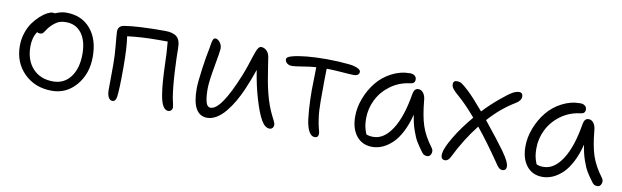

<svg xmlns="http://www.w3.org/2000/svg" viewBox="-38 -853 3959 1223"><g transform="rotate(10 1941.5 -242.0)"><path d="M311 12.2Q201.7 12.2 131.3 -57.6Q61 -127.4 61 -235.8Q61 -279.3 74.7 -319.8Q88.4 -360.4 108.9 -388.2Q129.4 -416 153.1 -437.3Q176.8 -458.5 197.3 -468.8Q217.8 -479 231 -479Q238.3 -479 244.1 -477.1Q284.2 -494.1 316.9 -494.1Q415.5 -494.1 473.1 -427.2Q530.8 -360.4 530.8 -246.1Q530.8 -135.7 467.8 -61.8Q404.8 12.2 311 12.2ZM127.9 -243.2Q127.9 -153.8 176.8 -100.8Q225.6 -47.9 308.1 -47.9Q379.4 -47.9 421.1 -103.3Q462.9 -158.7 462.9 -252Q462.9 -336.9 426.3 -385.5Q389.6 -434.1 325.2 -434.1Q293.9 -434.1 273.4 -423.6Q252.9 -413.1 230 -390.1Q217.8 -377.9 208 -362.3Q198.2 -346.7 191.9 -340.3Q185.5 -334 173.8 -334Q160.6 -334 154.8 -339.8Q127.9 -300.8 127.9 -243.2Z M1063 9.8Q1022 9.8 1006.8 -89.8Q1001 -125.5 997.6 -172.4Q994.1 -219.2 992.2 -279.5Q990.2 -339.8 989.7 -346.2Q987.3 -383.8 983.9 -424.8H922.9Q815.4 -424.8 723.6 -413.1Q734.9 -341.8 734.9 -214.8Q734.9 -68.8 728 -22Q723.1 8.8 702.6 8.8Q686 8.8 676.5 -9Q667 -26.9 667 -56.2Q667 -76.7 667.5 -136.2Q668 -195.8 668 -222.2Q668 -281.7 661.4 -347.4Q654.8 -413.1 654.8 -432.1Q654.8 -469.2 694.8 -475.1Q776.4 -488.8 957 -488.8Q1007.3 -488.8 1032 -468Q1056.6 -447.3 1056.6 -395Q1056.6 -336.4 1061.5 -244.1Q1066.4 -151.9 1077.6 -79.1Q1079.1 -71.8 1084.5 -48.3Q1089.8 -24.9 1089.8 -16.1Q1089.8 -5.9 1082.5 2Q1075.2 9.8 1063 9.8Z M1315.4 9.8Q1217.8 9.8 1217.8 -161.1Q1217.8 -202.1 1230 -290Q1242.2 -377.9 1252.4 -423.8Q1253.4 -429.7 1254.9 -438.2Q1256.3 -446.8 1257.1 -451.7Q1257.8 -456.5 1259 -463.1Q1260.3 -469.7 1261.2 -473.4Q1262.2 -477.1 1263.7 -481.4Q1265.1 -485.8 1266.6 -488.3Q1268.1 -490.7 1270 -492.9Q1272 -495.1 1274.4 -496.1Q1276.9 -497.1 1279.8 -497.1Q1295.4 -497.1 1309.6 -479.5Q1323.7 -461.9 1323.7 -438Q1323.7 -423.3 1305.2 -320.8Q1286.6 -218.3 1286.6 -173.8Q1286.6 -121.1 1294.7 -89.1Q1302.7 -57.1 1325.7 -57.1Q1393.1 -57.1 1489.7 -295.9Q1502 -326.2 1513.7 -360.8Q1525.4 -395.5 1532 -417Q1538.6 -438.5 1545.9 -457.5Q1553.2 -476.6 1560.8 -485.4Q1568.4 -494.1 1577.6 -494.1Q1596.2 -494.1 1611.8 -479.5Q1627.4 -464.8 1631.8 -439Q1633.8 -427.2 1641.4 -377.2Q1648.9 -327.1 1656 -288.1Q1663.1 -249 1671.4 -215.8Q1681.6 -173.8 1695.3 -136.7Q1709 -99.6 1719.5 -79.6Q1730 -59.6 1737.3 -43.7Q1744.6 -27.8 1744.6 -21Q1744.6 -7.3 1737.3 0.7Q1730 8.8 1718.8 8.8Q1688.5 8.8 1664.1 -33.7Q1639.6 -76.2 1614.7 -160.2Q1589.8 -241.7 1573.7 -345.2Q1552.7 -282.7 1522.5 -211.9Q1502.9 -167.5 1481 -129.6Q1459 -91.8 1432.6 -59.6Q1406.2 -27.3 1376 -8.8Q1345.7 9.8 1315.4 9.8Z M2012.2 12.2Q1975.1 12.2 1958 -58.1Q1950.7 -86.9 1946 -150.9Q1941.4 -214.8 1941.4 -277.8Q1941.4 -314 1944.3 -428.2Q1902.3 -425.3 1855.7 -417.2Q1809.1 -409.2 1790 -409.2Q1770 -409.2 1757.6 -419.7Q1745.1 -430.2 1745.1 -444.8Q1745.1 -460.4 1779.3 -469.2Q1856.4 -490.2 2002.4 -490.2Q2075.7 -490.2 2146 -482.9Q2180.2 -479.5 2201.7 -469.5Q2223.1 -459.5 2223.1 -448.2Q2223.1 -420.9 2187 -420.9Q2167 -420.9 2109.1 -425.5Q2051.3 -430.2 2017.1 -430.2H2011.2Q2009.3 -376 2009.3 -222.2Q2009.3 -157.2 2015.9 -111.6Q2022.5 -65.9 2028.8 -44.2Q2035.2 -22.5 2035.2 -15.1Q2035.2 12.2 2012.2 12.2Z M2382.8 9.8Q2317.9 9.8 2280.3 -37.1Q2242.7 -84 2242.7 -163.1Q2242.7 -221.7 2265.4 -281Q2288.1 -340.3 2326.4 -387.7Q2364.7 -435.1 2421.1 -464.6Q2477.5 -494.1 2539.6 -494.1Q2558.1 -494.1 2569.8 -485.1Q2581.5 -476.1 2581.5 -460Q2581.5 -434.1 2551.8 -431.2Q2481.4 -422.9 2426.3 -382.6Q2371.1 -342.3 2342.3 -284.4Q2313.5 -226.6 2313.5 -163.1Q2313.5 -133.8 2317.4 -112.3Q2321.3 -90.8 2332.5 -63Q2348.1 -54.2 2378.4 -54.2Q2447.3 -54.2 2499.8 -135.3Q2552.2 -216.3 2576.7 -367.2Q2583 -403.8 2609.9 -403.8Q2629.4 -403.8 2642.6 -385.7Q2655.8 -367.7 2657.7 -337.9Q2666.5 -240.2 2687 -178.2Q2707.5 -116.2 2756.8 -50.8Q2770 -33.7 2762.9 -13.4Q2755.9 6.8 2737.8 6.8Q2724.6 6.8 2716.6 2Q2708.5 -2.9 2700.7 -14.2Q2676.3 -47.4 2661.6 -71.5Q2647 -95.7 2631.6 -139.9Q2616.2 -184.1 2608.4 -238.8Q2592.3 -173.8 2566.7 -124.5Q2541 -75.2 2510.5 -46.6Q2480 -18.1 2448 -4.2Q2416 9.8 2382.8 9.8Z M2855 13.2Q2823.7 13.2 2829.1 -27.8Q2833 -62.5 2876.2 -135.3Q2919.4 -208 2984.9 -285.2Q2917.5 -363.8 2869.1 -404.8Q2842.8 -426.8 2830.8 -442.1Q2818.8 -457.5 2818.8 -473.1Q2818.8 -496.1 2843.3 -496.1Q2861.3 -496.1 2875.5 -486.8Q2889.6 -477.5 2922.9 -446.8Q2955.1 -417 3026.9 -333Q3073.7 -383.3 3127.9 -428.2Q3178.7 -470.7 3202.4 -483.9Q3226.1 -497.1 3245.1 -497.1Q3269 -497.1 3269 -470.2Q3269 -446.3 3236.8 -425.8Q3144.5 -370.6 3067.9 -284.2Q3165 -163.6 3202.1 -111.8Q3230 -71.8 3240 -50.8Q3250 -29.8 3250 -15.1Q3250 -2.9 3243.4 4.2Q3236.8 11.2 3225.1 11.2Q3212.9 11.2 3202.9 2.9Q3192.9 -5.4 3178.2 -28.8Q3095.7 -149.4 3025.9 -234.9Q2948.7 -136.7 2889.2 -16.1Q2882.8 -2 2873.5 5.6Q2864.3 13.2 2855 13.2Z M3483.9 9.8Q3418.9 9.8 3381.3 -37.1Q3343.8 -84 3343.8 -163.1Q3343.8 -221.7 3366.5 -281Q3389.2 -340.3 3427.5 -387.7Q3465.8 -435.1 3522.2 -464.6Q3578.6 -494.1 3640.6 -494.1Q3659.2 -494.1 3670.9 -485.1Q3682.6 -476.1 3682.6 -460Q3682.6 -434.1 3652.8 -431.2Q3582.5 -422.9 3527.3 -382.6Q3472.2 -342.3 3443.4 -284.4Q3414.6 -226.6 3414.6 -163.1Q3414.6 -133.8 3418.5 -112.3Q3422.4 -90.8 3433.6 -63Q3449.2 -54.2 3479.5 -54.2Q3548.3 -54.2 3600.8 -135.3Q3653.3 -216.3 3677.7 -367.2Q3684.1 -403.8 3710.9 -403.8Q3730.5 -403.8 3743.7 -385.7Q3756.8 -367.7 3758.8 -337.9Q3767.6 -240.2 3788.1 -178.2Q3808.6 -116.2 3857.9 -50.8Q3871.1 -33.7 3864 -13.4Q3856.9 6.8 3838.9 6.8Q3825.7 6.8 3817.6 2Q3809.6 -2.9 3801.8 -14.2Q3777.3 -47.4 3762.7 -71.5Q3748 -95.7 3732.7 -139.9Q3717.3 -184.1 3709.5 -238.8Q3693.4 -173.8 3667.7 -124.5Q3642.1 -75.2 3611.6 -46.6Q3581.1 -18.1 3549.1 -4.2Q3517.1 9.8 3483.9 9.8Z"/></g></svg>

Font: Shantell Sans Normal
Style: Regular
Weight: 300
Designer: Stephen Nixon, Anya Danilova, Shantell Martin
Foundry: Arrow Type
Version: Version 1.006;[559af2be0]